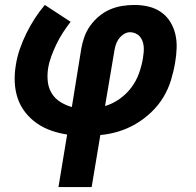

<svg xmlns="http://www.w3.org/2000/svg" viewBox="-20 -540 790 775"><path d="M216 215 251 3Q218 -2 186.5 -13Q155 -24 128.5 -42.5Q102 -61 82 -86.5Q62 -112 51.5 -143Q41 -174 39.5 -208.5Q38 -243 44 -278Q49 -310 60 -342Q71 -374 86 -404.5Q101 -435 119.5 -464Q138 -493 161 -520L265 -452Q248 -430 233.5 -407.5Q219 -385 207.5 -361Q196 -337 187 -312.5Q178 -288 174 -263Q170 -236 173 -210Q176 -184 189 -163Q202 -142 223.5 -128.5Q245 -115 270 -108L308 -343Q312 -367 320.5 -391Q329 -415 344.5 -436.5Q360 -458 380.5 -475Q401 -492 424.5 -502Q448 -512 473 -516Q498 -520 523 -520Q552 -520 579.5 -513.5Q607 -507 629.5 -491.5Q652 -476 666.5 -453Q681 -430 687.5 -403Q694 -376 693 -346.5Q692 -317 687 -288Q681 -252 670 -216Q659 -180 639 -147Q619 -114 590 -86.5Q561 -59 527.5 -39.5Q494 -20 457.5 -9Q421 2 385 5L350 215ZM404 -112Q435 -121 462.5 -140.5Q490 -160 510 -186.5Q530 -213 541 -244Q552 -275 557 -305Q559 -317 560 -329Q561 -341 560 -352.5Q559 -364 555 -374.5Q551 -385 544 -393Q537 -401 526.5 -405.5Q516 -410 505 -410Q491 -410 478 -401Q465 -392 457 -379.5Q449 -367 445.5 -353Q442 -339 440 -325Z"/></svg>

Font: Iosevka Etoile Extrabold
Style: Italic
Weight: 800
Italic angle: -9°
Designer: Belleve Invis
Foundry: Belleve Invis
Version: Version 22.1.2; ttfautohint (v1.8.4)